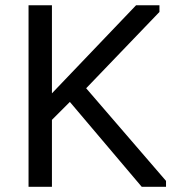

<svg xmlns="http://www.w3.org/2000/svg" viewBox="-20 -722 671 742"><path d="M596.2 -675.8 313 -380.9 621.6 -22.9V0H527.8L250 -328.1L180.7 -258.8V0H90.3V-701.7H180.7V-361.3L505.9 -701.7H596.2Z"/></svg>

Font: Mako
Style: Regular
Weight: 400
Designer: vernon adams
Foundry: vernon adams
Version: Version 1.000